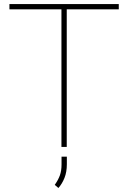

<svg xmlns="http://www.w3.org/2000/svg" viewBox="-20 -731 638 955"><path d="M570.8 -710.9V-684.6H312V0H285.6V-684.6H26.9V-710.9ZM312.5 48.3V85.9Q312.5 124.5 300.8 153.8Q289.1 183.1 270.5 204.1L252.4 188.5Q269.5 164.1 277.8 141.4Q286.1 118.7 286.1 86.9V48.3Z"/></svg>

Font: Vazirmatn RD UI Thin
Style: Regular
Weight: 100
Designer: Saber Rastikerdar
Foundry: Saber Rastikerdar
Version: Version 33.003